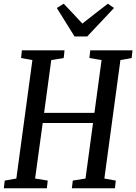

<svg xmlns="http://www.w3.org/2000/svg" viewBox="-20 -1014 734 1034"><path d="M0.5 0 5.5 -41.5 68 -52.5 154.5 -690.5 93.5 -701.5 98 -743H327.5L323 -701.5L256 -690.5L217.5 -406H488.5L527 -690.5L461.5 -701.5L466 -743H693.5L689 -701.5L628.5 -690.5L542 -52.5L603.5 -41.5L599 0H367L372 -41.5L440.5 -52.5L481 -351.5H210L169 -52.5L237 -41.5L232.5 0ZM381.5 -817.5 286 -971 323 -994Q348.5 -967.5 373.5 -940.8Q398.5 -914 423.5 -887Q457.5 -914 492 -940.8Q526.5 -967.5 561 -994L594 -971L449.5 -817.5Z"/></svg>

Font: Merriweather 24pt SemiCondensed
Style: Italic
Weight: 400
Width: 4
Italic angle: -7.8°
Designer: Eben Sorkin
Foundry: Eben Sorkin
Version: Version 2.101